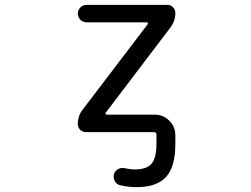

<svg xmlns="http://www.w3.org/2000/svg" viewBox="-20 -567 1040 794"><path d="M337.9 -546.9H671.9Q685.5 -546.9 695.3 -537.1Q705.1 -527.3 705.1 -513.7Q705.1 -479.5 684.6 -453.1L417 -100.6Q415 -98.6 416.5 -95.7Q418 -92.8 420.9 -92.8H620.1Q655.3 -92.8 680.2 -67.9Q705.1 -43 705.1 -7.8V28.3Q705.1 123 666.5 165Q627.9 207 543.9 207Q512.7 207 477.5 199.2Q462.9 196.3 455.1 182.6Q447.3 168.9 451.2 153.3Q456.1 138.7 469.2 131.8Q482.4 125 498 128.9Q518.6 133.8 536.1 133.8Q585.9 133.8 606.4 110.4Q627 86.9 627 28.3V-10.7Q627 -20.5 617.2 -20.5H335.9Q321.3 -20.5 311.5 -30.3Q301.8 -40 301.8 -54.7Q301.8 -87.9 322.3 -114.3L590.8 -466.8Q592.8 -468.8 591.3 -471.7Q589.8 -474.6 586.9 -474.6H337.9Q323.2 -474.6 312.5 -485.4Q301.8 -496.1 301.8 -510.7Q301.8 -525.4 312.5 -536.1Q323.2 -546.9 337.9 -546.9Z"/></svg>

Font: Rounded-X Mgen+ 1m regular
Style: Regular
Weight: 400
Designer: [Source Han Sans]
Ryoko NISHIZUKA  (kana & ideographs); Paul D. Hunt (Latin, Greek & Cyrillic); Wenlong ZHANG  (bopomofo
Version: Version 1.059.20150602